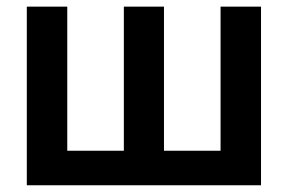

<svg xmlns="http://www.w3.org/2000/svg" viewBox="-20 -550 852 570"><path d="M179.7 -530.3V-102.5H347.7V-530.3H466.8V-102.5H634.8V-530.3H754.9V0H59.6V-530.3Z"/></svg>

Font: Pretendard GOV SemiBold
Style: Regular
Weight: 600
Designer: Base glyphs from Inter by Rasmus Andersson; Hangeul glyphs from Noto Sans CJK(Source Han Sans) by Jang Soo-young and Kan
Foundry: Kil Hyung-jin
Version: Version 1.309